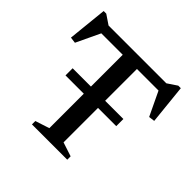

<svg xmlns="http://www.w3.org/2000/svg" viewBox="-180 -879 1046 1046"><g transform="rotate(45 343.0 -356.5)"><path d="M146.5 -318V-373H537.5V-318ZM287.5 -645H397V-52.5L478 -26V0H206V-26L287.5 -52.5ZM600 -618H81L129.5 -633L57 -480L22 -484.5L45.5 -713H65.5L135 -666L84 -676H597L550.5 -666L620.5 -713H640L663.5 -484.5L629 -480L556 -633Z"/></g></svg>

Font: Newsreader 16pt Medium
Style: Regular
Weight: 500
Designer: Hugues Gentile
Foundry: Production Type
Version: Version 1.003